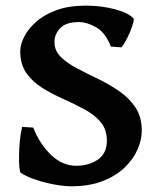

<svg xmlns="http://www.w3.org/2000/svg" viewBox="-20 -650 565 685"><path d="M412.6 -481 375.5 -483.9Q356 -534.2 323 -552.7Q290 -571.3 262.2 -571.3Q215.3 -571.3 194.8 -549.6Q174.3 -527.8 174.3 -500Q174.3 -469.2 196.8 -447Q219.2 -424.8 254.6 -406.2Q290 -387.7 330.1 -368.4Q370.1 -349.1 405.5 -324.7Q440.9 -300.3 463.4 -266.4Q485.8 -232.4 485.8 -184.1Q485.8 -151.4 470.7 -116.7Q455.6 -82 424.6 -52.2Q393.6 -22.5 346.2 -3.9Q298.8 14.6 234.4 14.6Q210.4 14.6 177 8.8Q143.6 2.9 110.4 -7.8Q77.1 -18.6 54.2 -33.2Q50.8 -35.2 49.1 -53Q47.4 -70.8 47.9 -96.7Q48.3 -122.6 51 -149.7Q53.7 -176.8 59.1 -197.3L98.6 -194.8Q121.1 -137.2 161.6 -97.9Q202.1 -58.6 252 -58.6Q295.9 -58.6 328.6 -80.3Q361.3 -102.1 361.3 -148.4Q361.3 -188 339.1 -214.4Q316.9 -240.7 281.5 -259.8Q246.1 -278.8 206.8 -296.4Q167.5 -314 132.1 -335.7Q96.7 -357.4 74.5 -388.7Q52.2 -419.9 52.2 -467.3Q52.2 -490.2 65.9 -518.1Q79.6 -545.9 108.2 -571.5Q136.7 -597.2 180.9 -613.5Q225.1 -629.9 286.1 -629.9Q341.3 -629.9 389.4 -617.2Q437.5 -604.5 455.6 -585Q459 -582 455.1 -567.9Q451.2 -553.7 443.6 -535.4Q436 -517.1 427.2 -501.7Q418.5 -486.3 412.6 -481Z"/></svg>

Font: Gentium Book Plus
Style: Bold
Weight: 700
Designer: Victor Gaultney, Annie Olsen, Iska Routamaa, Becca Hirsbrunner
Foundry: SIL International
Version: Version 6.101